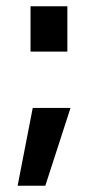

<svg xmlns="http://www.w3.org/2000/svg" viewBox="-20 -467 306 610"><path d="M84 -124H204L124 123H36ZM77 -303V-447H194V-303Z"/></svg>

Font: TitilliumWebSemiBold
Style: Bold
Weight: 600
Version: Version 1.001;PS 57.000;hotconv 1.0.70;makeotf.lib2.5.55311